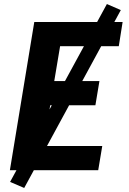

<svg xmlns="http://www.w3.org/2000/svg" viewBox="-20 -844 640 952"><path d="M29 0 150 -735H588L569 -615H278L249 -442H473L453 -322H229L195 -120H487L467 0ZM100 88 30 58 510 -824 579 -794Z"/></svg>

Font: Iosevka Curly HvExObl
Style: Regular
Weight: 900
Width: 7
Italic angle: -9°
Monospace: yes
Designer: Belleve Invis
Foundry: Belleve Invis
Version: Version 11.1.0; ttfautohint (v1.8.3)